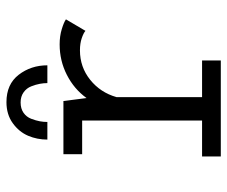

<svg xmlns="http://www.w3.org/2000/svg" viewBox="-76 -646 721 610"><g transform="rotate(-90 285.0 -340.5)"><path d="M147 -551Q147 -583.5 159.2 -612.2Q171.5 -641 199.2 -661Q227 -681 266 -681Q323 -681 353 -642Q383 -603 383 -551H326.5Q326.5 -562.5 324.2 -575Q322 -587.5 316.2 -602.2Q310.5 -617 297.2 -626.5Q284 -636 265 -636Q245.5 -636 232.2 -626.8Q219 -617.5 213.2 -602.5Q207.5 -587.5 205.2 -575.2Q203 -563 203 -551ZM282 -59.5H398.5V0H93.5V-59.5H207.5V-440.5H100.5V-500H269.5L279 -426.5Q307.5 -466 352.5 -489Q397.5 -512 449.5 -512Q476 -512 498 -505.2Q520 -498.5 529 -492L492.5 -430Q486 -436 469.2 -441.8Q452.5 -447.5 430.5 -447.5Q377.5 -447.5 337 -415Q296.5 -382.5 282 -331.5Z"/></g></svg>

Font: League Mono Narrow Light
Style: Regular
Weight: 300
Width: 3
Designer: Tyler Finck
Foundry: The League of Moveable Type / Tyler Finck
Version: Version 2.210